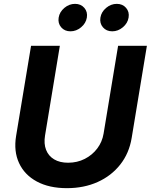

<svg xmlns="http://www.w3.org/2000/svg" viewBox="-20 -965 781 995"><path d="M326.9 10.1Q234.7 10.1 170.9 -24.3Q107.1 -58.7 78.8 -119.9Q50.4 -181 63.4 -260.2L140.9 -727.5H290.1L213.4 -262.8Q206.4 -220.1 218.8 -188.4Q231.3 -156.6 260.5 -139.2Q289.8 -121.7 332.9 -121.7Q380.3 -121.7 419.4 -141.7Q458.4 -161.6 484.1 -195.7Q509.8 -229.9 516.8 -272.5L592 -727.5H741.2L662.4 -250.4Q649.4 -171 603.3 -112.4Q557.1 -53.7 486.1 -21.8Q415 10.1 326.9 10.1ZM561.5 -802.7Q531.3 -802.7 513.4 -823.6Q495.6 -844.5 500.4 -873.9Q505.2 -903.4 530.1 -924.2Q555 -945 585.3 -945Q615.5 -945 633.4 -924.2Q651.3 -903.4 646.4 -873.9Q641.6 -844.5 616.6 -823.6Q591.7 -802.7 561.5 -802.7ZM345.1 -802.7Q314.9 -802.7 297 -823.6Q279.2 -844.5 284 -873.9Q288.8 -903.4 313.7 -924.2Q338.6 -945 368.9 -945Q399.1 -945 417 -924.2Q434.9 -903.4 430.1 -873.9Q425.2 -844.5 400.3 -823.6Q375.3 -802.7 345.1 -802.7Z"/></svg>

Font: Inter
Style: Italic
Weight: 400
Italic angle: -9.3988°
Designer: Rasmus Andersson
Foundry: rsms
Version: Version 4.001;git-66647c0bb